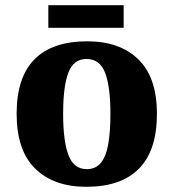

<svg xmlns="http://www.w3.org/2000/svg" viewBox="-20 -709 668 739"><path d="M312 10Q187 10 115.5 -60Q44 -130 44 -271Q44 -411 112.5 -480.5Q181 -550 316 -550Q441 -550 512.5 -480.5Q584 -411 584 -271Q584 -130 515 -60Q446 10 312 10ZM314 -58Q348 -58 368 -82Q388 -106 396.5 -153.5Q405 -201 405 -271Q405 -376 384.5 -429Q364 -482 313 -482Q263 -482 243 -429Q223 -376 223 -271Q223 -166 243.5 -112Q264 -58 314 -58ZM166 -602V-689H456V-602Z"/></svg>

Font: Noto Rashi Hebrew ExtraBold
Style: Regular
Weight: 800
Version: Version 1.006